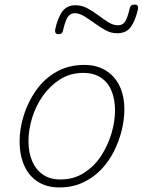

<svg xmlns="http://www.w3.org/2000/svg" viewBox="-20 -804 629 843"><path d="M241 19Q185 19 145.5 -6.5Q106 -32 86 -78Q66 -124 66 -183Q66 -239 84.5 -298Q103 -357 138.5 -407.5Q174 -458 227.5 -488.5Q281 -519 351 -519Q405 -519 444.5 -494.5Q484 -470 505 -426.5Q526 -383 526 -323Q526 -279 514.5 -232Q503 -185 480.5 -140Q458 -95 424 -59.5Q390 -24 344 -2.5Q298 19 241 19ZM245 -16Q304 -16 349 -45Q394 -74 423.5 -119Q453 -164 469 -217Q485 -270 485 -319Q485 -368 469.5 -405.5Q454 -443 422.5 -463.5Q391 -484 346 -484Q289 -484 244.5 -456Q200 -428 168.5 -383.5Q137 -339 121 -286Q105 -233 105 -184Q105 -134 121.5 -96Q138 -58 169 -37Q200 -16 245 -16ZM237 -654Q220 -654 222 -673Q233 -726 253.5 -753.5Q274 -781 311 -781Q339 -781 364 -767.5Q389 -754 411.5 -737Q434 -720 455.5 -706.5Q477 -693 498 -693Q520 -693 530.5 -711Q541 -729 549 -766Q553 -784 570 -784Q580 -784 583.5 -780Q587 -776 586 -765Q574 -712 554 -685Q534 -658 494 -658Q467 -658 443 -671.5Q419 -685 395.5 -702Q372 -719 350 -732.5Q328 -746 308 -746Q288 -746 277 -728.5Q266 -711 257 -671Q255 -662 251 -658Q247 -654 237 -654Z"/></svg>

Font: Playwrite IS Thin
Style: Regular
Weight: 250
Designer: Veronika Burian, José Scaglione
Foundry: TypeTogether
Version: Version 1.002